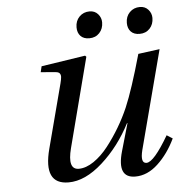

<svg xmlns="http://www.w3.org/2000/svg" viewBox="-51 -730 745 791"><g transform="rotate(-5 322.0 -335.0)"><path d="M497.1 -621.1Q497.1 -647.9 513.9 -665Q530.8 -682.1 556.2 -682.1Q577.6 -682.1 590.8 -667.2Q604 -652.3 604 -632.8Q604 -606.4 587.9 -589.1Q571.8 -571.8 545.9 -571.8Q522.5 -571.8 509.8 -585.2Q497.1 -598.6 497.1 -621.1ZM289.1 -621.1Q289.1 -647.9 305.9 -665Q322.8 -682.1 348.1 -682.1Q369.6 -682.1 382.8 -667.2Q396 -652.3 396 -632.8Q396 -606.4 379.9 -589.1Q363.8 -571.8 337.9 -571.8Q314.5 -571.8 301.8 -585.2Q289.1 -598.6 289.1 -621.1ZM126 -450.2 131.8 -474.1 314 -502 318.8 -497.1 223.1 -127.9Q200.2 -40 248 -40Q277.8 -40 310.1 -62Q342.3 -84 370.1 -119.6Q397.9 -155.3 421.1 -194.3Q444.3 -233.4 461.9 -273.9Q492.7 -346.2 533.2 -490.2L622.1 -502L515.1 -94.2Q501.5 -40 527.8 -40Q558.1 -40 620.1 -146L644 -130.9Q614.7 -69.3 571 -28.6Q527.3 12.2 477.1 12.2Q400.4 12.2 431.2 -96.2L463.9 -210H461.9Q414.1 -117.2 342 -52.5Q270 12.2 201.2 12.2Q95.7 12.2 133.8 -132.8L203.1 -397Q207.5 -414.1 208 -423.1Q208.5 -432.1 204.1 -438Q199.7 -443.8 188 -444.8Z"/></g></svg>

Font: Linguistics Pro
Style: Italic
Weight: 400
Italic angle: -12°
Designer: Stefan Peev, Context Ltd
Foundry: Stefan Peev, Context Ltd
Version: Version 001.000